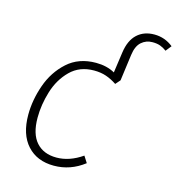

<svg xmlns="http://www.w3.org/2000/svg" viewBox="-111 -838 877 945"><g transform="rotate(15 328.0 -365.0)"><path d="M656 -707 633 -678Q617 -690 600.5 -696Q584 -702 561 -702Q528 -702 504.5 -681Q481 -660 475 -614L457 -480L436 -456Q409 -474 381.5 -483.5Q354 -493 319 -493Q246 -493 199 -446.5Q152 -400 131 -331.5Q110 -263 110 -197Q110 -114 147 -72.5Q184 -31 250 -31Q316 -31 381 -76L402 -43Q332 11 248 11Q162 11 112 -44Q62 -99 62 -199Q62 -274 89 -351Q116 -428 173.5 -480Q231 -532 319 -532Q374 -532 415 -509L430 -615Q439 -678 473 -709.5Q507 -741 560 -741Q614 -741 656 -707Z"/></g></svg>

Font: Fira Sans ExtraLight
Style: Italic
Weight: 275
Italic angle: -8°
Designer: Carrois Corporate & Edenspiekermann AG
Foundry: Carrois Corporate GbR & Edenspiekermann AG
Version: Version 4.203